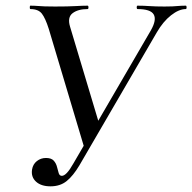

<svg xmlns="http://www.w3.org/2000/svg" viewBox="-20 -645 678 677"><path d="M158 12Q125 12 107 -4.5Q89 -21 93 -47Q96 -66 110 -77Q124 -88 142 -88Q161 -88 169.5 -78.5Q178 -69 181 -56.5Q184 -44 187 -34.5Q190 -25 198 -25Q206 -25 216 -35.5Q226 -46 239 -69L512 -538Q533 -575 522 -594Q511 -613 465 -613Q462 -613 462 -619Q462 -625 465 -625Q487 -625 507.5 -623.5Q528 -622 560 -622Q577 -622 588 -622.5Q599 -623 609.5 -624Q620 -625 635 -625Q638 -625 638 -619Q638 -613 635 -613Q611 -613 583 -591Q555 -569 533 -531L260 -62Q238 -25 215 -6.5Q192 12 158 12ZM279 -118 152 -543Q140 -581 127.5 -597Q115 -613 87 -613Q85 -613 85 -619Q85 -625 87 -625Q101 -625 112.5 -624Q124 -623 138 -622.5Q152 -622 174 -622Q220 -622 245.5 -623.5Q271 -625 289 -625Q292 -625 292 -619Q292 -613 289 -613Q255 -613 236 -598.5Q217 -584 227 -551L331 -204Z"/></svg>

Font: Cormorant Medium
Style: Italic
Weight: 500
Italic angle: -10°
Designer: Christian Thalmann (Catharsis Fonts)
Foundry: Catharsis Fonts
Version: Version 4.000